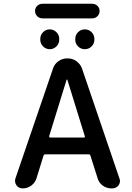

<svg xmlns="http://www.w3.org/2000/svg" viewBox="-20 -1080 714 1040"><path d="M246.1 -341.8Q246.1 -338.9 247.6 -336.9Q249 -335 252 -335H434.6Q437.5 -335 439 -336.9Q440.4 -338.9 439.5 -341.8L344.7 -648.4Q344.7 -649.4 343.3 -649.4Q341.8 -649.4 340.8 -648.4ZM210 -980.5Q193.4 -980.5 181.6 -992.2Q169.9 -1003.9 169.9 -1020.5Q169.9 -1037.1 181.6 -1048.3Q193.4 -1059.6 210 -1059.6H479.5Q496.1 -1059.6 507.8 -1048.3Q519.5 -1037.1 519.5 -1020.5Q519.5 -1003.9 507.8 -992.2Q496.1 -980.5 479.5 -980.5ZM198.2 -865.2V-870.1Q198.2 -890.6 213.4 -905.8Q228.5 -920.9 249.5 -920.9Q270.5 -920.9 285.6 -905.8Q300.8 -890.6 300.8 -870.1V-865.2Q300.8 -843.8 285.6 -828.6Q270.5 -813.5 249.5 -813.5Q228.5 -813.5 213.4 -828.6Q198.2 -843.8 198.2 -865.2ZM387.7 -865.2V-869.1Q387.7 -890.6 402.8 -905.8Q418 -920.9 439.5 -920.9Q460.9 -920.9 476.1 -905.8Q491.2 -890.6 491.2 -869.1V-865.2Q491.2 -843.8 476.1 -828.6Q460.9 -813.5 439.5 -813.5Q418 -813.5 402.8 -828.6Q387.7 -843.8 387.7 -865.2ZM267.6 -710Q275.4 -733.4 296.4 -748.5Q317.4 -763.7 343.8 -763.7H347.7Q373 -763.7 394 -748.5Q415 -733.4 423.8 -710L627 -113.3Q629.9 -106.4 629.9 -99.6Q629.9 -87.9 622.1 -76.2Q609.4 -59.6 587.9 -59.6H583Q557.6 -59.6 536.6 -74.7Q515.6 -89.8 508.8 -114.3L469.7 -237.3Q467.8 -244.1 460.9 -244.1H225.6Q217.8 -244.1 215.8 -237.3L177.7 -114.3Q169.9 -89.8 149.4 -74.7Q128.9 -59.6 103.5 -59.6H102.5Q81.1 -59.6 69.3 -76.2Q61.5 -87.9 61.5 -99.6Q61.5 -106.4 63.5 -113.3Z"/></svg>

Font: Gen Jyuu Gothic Medium
Style: Regular
Weight: 500
Designer: [Source Han Sans]
Ryoko NISHIZUKA  (kana & ideographs); Paul D. Hunt (Latin, Greek & Cyrillic); Wenlong ZHANG  (bopomofo
Version: Version 1.002.20150607